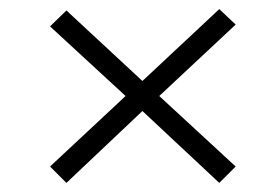

<svg xmlns="http://www.w3.org/2000/svg" viewBox="-20 -418 563 422"><path d="M126 -16 90 -52 256 -207 90 -360 126 -395 293 -240 462 -398 498 -364 330 -207 498 -52 462 -16 293 -174Z"/></svg>

Font: Junicode SmExp
Style: Italic
Weight: 400
Width: 6
Italic angle: -11°
Designer: Peter S. Baker
Version: Version 2.205; ttfautohint (v1.8.4)